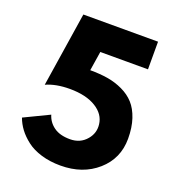

<svg xmlns="http://www.w3.org/2000/svg" viewBox="-148 -943 988 1077"><g transform="rotate(20 345.5 -405.0)"><path d="M39.1 -164.1 188 -235.8Q200.2 -194.3 236.3 -168.2Q272.5 -142.1 333 -142.1Q394.5 -142.1 431.2 -186Q464.8 -225.6 458.5 -276.4Q451.7 -334.5 394.5 -370.1Q335.4 -407.2 236.8 -407.2Q154.8 -407.2 96.2 -380.9L165 -825.2H610.8V-660.2H326.2L308.1 -544.9Q366.2 -544.9 413.6 -537.1Q460.9 -529.3 503.9 -509Q546.9 -488.8 575.9 -456.8Q605 -424.8 622.1 -373.8Q639.2 -322.8 639.2 -255.9Q639.2 -137.7 552.5 -61.3Q465.8 15.1 333 15.1Q270 15.1 217.8 -0.7Q165.5 -16.6 130.9 -43.5Q96.2 -70.3 73.7 -100.3Q51.3 -130.4 39.1 -164.1Z"/></g></svg>

Font: Hussar Preview
Style: Bold
Weight: 700
Foundry: Cannot Into Space Fonts, PlusOne Fonts
Version: Version 2.29RC2 "Millennial"